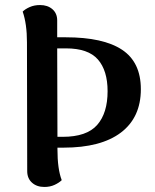

<svg xmlns="http://www.w3.org/2000/svg" viewBox="-20 -728 617 762"><path d="M539 -374Q539 -262 460 -202Q381 -142 232 -142H208V-136Q208 -57 225 -13Q215 -3 197 5.5Q179 14 156 14Q126 14 107 -3Q88 -20 88 -49L87 -560Q87 -633 70 -682Q80 -692 98 -700Q116 -708 139 -708Q169 -708 188 -691.5Q207 -675 207 -647V-580H241Q390 -580 464.5 -530.5Q539 -481 539 -374ZM407 -366Q407 -448 368.5 -492Q330 -536 242 -536H207L208 -185H229Q324 -185 365.5 -232Q407 -279 407 -366Z"/></svg>

Font: Arima Madurai ExtraBold
Style: Regular
Weight: 800
Designer: Joana Correia and Natanael Gama
Foundry: NDISCOVER
Version: Version 1.019